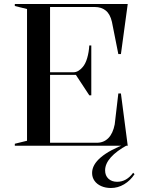

<svg xmlns="http://www.w3.org/2000/svg" viewBox="-20 -728 722 959"><path d="M54 0V-10L115 -25V-683L54 -698V-708H618L584 -458H571L539 -619Q530 -658 508 -675.5Q486 -693 454 -693H230V-367H346Q360 -367 372 -374.5Q384 -382 393 -393Q407 -409 415.5 -438Q424 -467 426 -501H436V-252H426L359 -354H230V-15H464Q498 -15 521 -38Q544 -61 553 -107L571 -261H584L618 0ZM617 -4Q562 26 533.5 58Q505 90 505 123Q505 149 521.5 164.5Q538 180 565 180Q589 180 609 168.5Q629 157 645 135L652 142Q631 174 600 192.5Q569 211 534 211Q507 211 485.5 201.5Q464 192 452 175Q440 158 440 136Q440 95 483.5 58Q527 21 610 -10Z"/></svg>

Font: Kalnia
Style: Regular
Weight: 400
Designer: Frida Medrano
Foundry: Frida Medrano
Version: Version 1.105